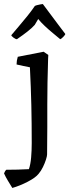

<svg xmlns="http://www.w3.org/2000/svg" viewBox="-35 -718 364 950"><path d="M26 212Q15 194 4 176Q-7 158 -15 140Q-13 135 -10.5 130.5Q-8 126 -4 122Q53 122 108 119Q116 96 119 61.5Q122 27 122 -10Q122 -111 120 -198Q118 -285 113 -385Q97 -388 80.5 -391.5Q64 -395 47 -399Q47 -418 53 -437L181 -462L204 -446L203 -427Q201 -364 200 -309Q199 -254 199 -200.5Q199 -147 199 -87.5Q199 -28 198 46Q198 54 192.5 71.5Q187 89 177.5 108.5Q168 128 156 142Q141 161 102.5 181Q64 201 26 212ZM53 -527 49 -524Q42 -524 31.5 -532Q21 -540 21 -544Q35 -561 57 -586.5Q79 -612 101 -639.5Q123 -667 137 -688Q139 -690 148 -692.5Q157 -695 166 -696.5Q175 -698 177 -698L251 -599L288 -550Q288 -546 278.5 -536Q269 -526 263 -524Q249 -536 227.5 -553.5Q206 -571 186 -590Q166 -609 154 -624L137 -595Q124 -580 101 -562Q78 -544 53 -527Z"/></svg>

Font: Labrada
Style: Regular
Weight: 400
Designer: Mercedes Jáuregui
Foundry: Omnibus-Type Team
Version: Version 1.000; ttfautohint (v1.8.4.7-5d5b)